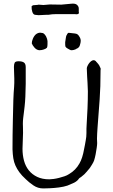

<svg xmlns="http://www.w3.org/2000/svg" viewBox="-20 -1043 634 1075"><path d="M181 -851Q193 -860 205 -860Q209 -860 219 -858Q228 -856 238 -839Q245 -825 246 -813Q246 -799 246 -796Q246 -782 243 -776Q236 -769 225 -766Q214 -762 203 -762H198Q184 -764 173 -776.5Q162 -789 158 -800Q158 -812 164 -826Q170 -841 181 -851ZM355 -850Q359 -857 362 -859Q365 -859 368 -859Q372 -859 377 -858Q404 -856 412 -852Q419 -848 425 -837Q432 -826 432 -814Q432 -805 427 -789Q423 -775 406 -769V-768Q392 -762 384 -762Q383 -762 377 -762Q373 -763 359 -771Q349 -777 347 -781Q345 -786 345 -796V-807Q345 -807 345 -807Q347 -820 349 -833Q350 -844 355 -849ZM323 -1017 377 -1022Q401 -1025 411 -1016Q422 -1006 421 -993V-975Q426 -966 411 -963L396 -964H296Q271 -964 250 -960Q243 -960 237 -960Q221 -960 217 -959Q202 -958 196 -958Q194 -958 177 -960Q166 -961 161 -976.5Q156 -992 157 -1007V-1008Q164 -1015 170 -1014L193 -1016L195 -1017L223 -1015Q240 -1017 259 -1018Q303 -1018 323 -1017ZM358 -4Q337 3 310 6.5Q283 10 257.5 11Q232 12 222 12Q192 12 167 -5Q142 -22 124 -40Q102 -60 88.5 -78.5Q75 -97 66.5 -116Q58 -135 54.5 -157Q51 -179 50 -207Q50 -287 52 -370Q54 -503 59 -556Q60 -567 60 -578.5Q60 -590 60 -604Q60 -619 59 -634.5Q58 -650 58 -668Q58 -683 62 -691.5Q66 -700 84 -700Q104 -700 114 -693Q124 -686 124 -667Q124 -621 124 -574Q123 -492 118 -449Q116 -431 114 -415Q112 -399 110 -383Q108 -366 108 -350Q108 -346 108.5 -333.5Q109 -321 109 -299Q109 -277 107.5 -254Q106 -231 106 -210Q106 -174 114.5 -143Q123 -112 141.5 -89Q160 -66 188.5 -52.5Q217 -39 256 -39Q265 -39 280 -41Q295 -43 310.5 -47Q326 -51 341 -56Q356 -61 366 -68Q404 -90 425 -128Q442 -157 451 -209Q453 -220 455.5 -231.5Q458 -243 460 -257Q462 -267 463 -277Q464 -287 464 -298Q464 -311 464 -322Q464 -333 465 -343Q468 -390 470 -437Q472 -484 472 -532Q472 -548 470 -580L468 -612Q466 -644 466 -660Q466 -665 469.5 -673Q473 -681 478.5 -688.5Q484 -696 491 -701Q498 -706 504 -706Q511 -706 516 -701Q518 -699 519.5 -696.5Q521 -694 523 -693Q532 -683 535.5 -677Q539 -671 543 -661Q544 -659 544 -657Q544 -656 543.5 -654.5Q543 -653 543 -650Q543 -553 538 -487Q527 -339 526 -327Q525 -310 524 -295Q523 -280 523 -266Q523 -260 523.5 -254.5Q524 -249 524 -242Q524 -233 521.5 -215.5Q519 -198 515.5 -179.5Q512 -161 507 -145Q504 -136 496 -123L491 -115L489 -112Q487 -109 485 -105.5Q483 -102 481 -100Q472 -90 464 -80Q450 -64 446 -62Q440 -57 434 -52Q424 -46 422 -43Q414 -30 395 -20Z"/></svg>

Font: ToneOZ-Tsuipita-TC
Style: Tsuipita-TC
Weight: 400
Designer: :Jeffrey Xuan (Chih-Lin Hsuan)  :
Foundry: jeffreyx@gmail.com, cjkFonts.io
Version: Version 0.24071